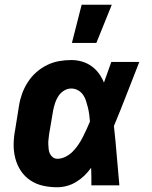

<svg xmlns="http://www.w3.org/2000/svg" viewBox="-20 -781 640 809"><path d="M221 8Q190 8 161 1.5Q132 -5 108 -21Q84 -37 68 -61Q52 -85 44.5 -114Q37 -143 37.5 -173.5Q38 -204 44 -235L60 -335Q64 -361 73 -386Q82 -411 97 -434.5Q112 -458 133 -476.5Q154 -495 178.5 -507Q203 -519 229 -523.5Q255 -528 280 -528Q304 -528 326 -521.5Q348 -515 366 -502Q384 -489 397 -471Q410 -453 418 -433Q426 -455 433.5 -476.5Q441 -498 449 -520H567Q540 -452 514 -384.5Q488 -317 460 -250Q467 -188 472 -125Q477 -62 483 0H365Q365 -18 365 -36.5Q365 -55 364 -74Q351 -56 335.5 -41Q320 -26 301 -14.5Q282 -3 261.5 2.5Q241 8 221 8ZM222 -112Q239 -112 256 -120.5Q273 -129 286 -142Q299 -155 309.5 -170.5Q320 -186 328.5 -202.5Q337 -219 344.5 -235.5Q352 -252 359 -269Q358 -284 356 -298.5Q354 -313 350.5 -327.5Q347 -342 342.5 -356Q338 -370 330 -381.5Q322 -393 309 -400.5Q296 -408 280 -408Q264 -408 249.5 -399Q235 -390 226 -376Q217 -362 212 -346.5Q207 -331 204 -316L187 -216Q186 -205 184.5 -194.5Q183 -184 183.5 -173.5Q184 -163 185 -152.5Q186 -142 190.5 -133Q195 -124 203 -118Q211 -112 222 -112ZM283 -600 324 -761H451L386 -600Z"/></svg>

Font: Iosevka Heavy Extended
Style: Italic
Weight: 900
Width: 7
Italic angle: -9°
Monospace: yes
Designer: Belleve Invis
Foundry: Belleve Invis
Version: Version 32.5.0; ttfautohint (v1.8.4)